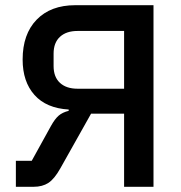

<svg xmlns="http://www.w3.org/2000/svg" viewBox="-20 -718 696 738"><path d="M41 0V-100H102L176 -234Q191 -261 205.5 -273.5Q220 -286 244 -292V-297Q158 -302 112.5 -353Q67 -404 67 -489Q67 -587 121 -642.5Q175 -698 269 -698H570V0H457V-281H330L212 -71Q189 -30 166 -15Q143 0 109 0ZM278 -377H457V-599H278Q235 -599 210.5 -576.5Q186 -554 186 -512V-464Q186 -422 210.5 -399.5Q235 -377 278 -377Z"/></svg>

Font: IBM Plex Sans Medm
Style: Regular
Weight: 500
Designer: Mike Abbink, Paul van der Laan, Pieter van Rosmalen
Foundry: Bold Monday
Version: Version 3.005